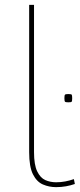

<svg xmlns="http://www.w3.org/2000/svg" viewBox="-20 -760 331 790"><path d="M120 -740V-134Q120 -82 133 -55Q146 -28 166.5 -19Q187 -10 211 -10Q230 -10 248.5 -13.5Q267 -17 284 -23L288 -3Q271 3 251.5 6.5Q232 10 211 10Q182 10 156.5 -1Q131 -12 115.5 -43Q100 -74 100 -134V-740ZM261 -339Q250 -339 247.5 -341.5Q245 -344 245 -356Q245 -368 247.5 -370.5Q250 -373 261 -373Q273 -373 275 -370.5Q277 -368 277 -356Q277 -344 275 -341.5Q273 -339 261 -339Z"/></svg>

Font: Georama Extended Thin
Style: Regular
Weight: 100
Width: 7
Designer: Jean-Baptiste Levee
Foundry: Production Type
Version: Version 1.000